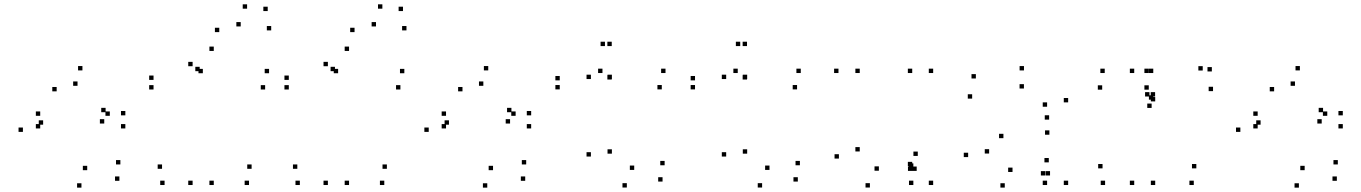

<svg xmlns="http://www.w3.org/2000/svg" viewBox="-20 -838 6240 880"><path d="M335.3 -444.7V-464.7H315.3V-444.7ZM464 -323.7V-343.7H444V-323.7ZM457.8 -271.8V-291.8H437.8V-271.8ZM483.3 -307.2V-327.2H463.3V-307.2ZM164.3 -307.2V-327.2H144.3V-307.2ZM164.3 -249.3V-269.3H144.3V-249.3ZM554.5 -249.3V-269.3H534.5V-249.3ZM554.5 -309.3V-329.3H534.5V-309.3ZM357.8 -515.3V-535.3H337.8V-515.3ZM85 -233.5V-253.5H65V-233.5ZM353.3 22V2H333.3V22ZM527.2 -9.3V-29.3H507.2V-9.3ZM531.7 -84.3V-104.3H511.7V-84.3ZM379.7 -58V-78H359.7V-58ZM177.7 -266.5V-286.5H157.7V-266.5ZM239.7 -419.3V-439.3H219.7V-419.3Z M1112.5 -798.2V-818.2H1092.5V-798.2ZM862.8 -534.5V-554.5H842.8V-534.5ZM862.8 10V-10H842.8V10ZM959.8 10V-10H939.8V10ZM959.8 -604.5V-624.5H939.8V-604.5ZM985 -690.8V-710.8H965V-690.8ZM1083.3 -716.8V-736.8H1063.3V-716.8ZM1223 -698.7V-718.7H1203V-698.7ZM1207 -787.3V-807.3H1187V-787.3ZM1121.3 10V-10H1101.3V10ZM1133.2 -64.3V-84.3H1113.2V-64.3ZM722.7 -64.3V-84.3H702.7V-64.3ZM734.3 10V-10H714.3V10ZM895.2 -511.8V-531.8H875.2V-511.8ZM683.7 -471.8V-491.8H663.7V-471.8ZM683.7 -427.8V-447.8H663.7V-427.8ZM1195.2 -427.8V-447.8H1175.2V-427.8ZM1213.2 -502.3V-522.3H1193.2V-502.3ZM909.7 -502.3V-522.3H889.7V-502.3Z M1732.5 -798.2V-818.2H1712.5V-798.2ZM1482.8 -534.5V-554.5H1462.8V-534.5ZM1482.8 10V-10H1462.8V10ZM1579.8 10V-10H1559.8V10ZM1579.8 -604.5V-624.5H1559.8V-604.5ZM1605 -690.8V-710.8H1585V-690.8ZM1703.3 -716.8V-736.8H1683.3V-716.8ZM1843 -698.7V-718.7H1823V-698.7ZM1827 -787.3V-807.3H1807V-787.3ZM1741.3 10V-10H1721.3V10ZM1753.2 -64.3V-84.3H1733.2V-64.3ZM1342.7 -64.3V-84.3H1322.7V-64.3ZM1354.3 10V-10H1334.3V10ZM1515.2 -511.8V-531.8H1495.2V-511.8ZM1303.7 -471.8V-491.8H1283.7V-471.8ZM1303.7 -427.8V-447.8H1283.7V-427.8ZM1815.2 -427.8V-447.8H1795.2V-427.8ZM1833.2 -502.3V-522.3H1813.2V-502.3ZM1529.7 -502.3V-522.3H1509.7V-502.3Z M2195.3 -444.7V-464.7H2175.3V-444.7ZM2324 -323.7V-343.7H2304V-323.7ZM2317.8 -271.8V-291.8H2297.8V-271.8ZM2343.3 -307.2V-327.2H2323.3V-307.2ZM2024.3 -307.2V-327.2H2004.3V-307.2ZM2024.3 -249.3V-269.3H2004.3V-249.3ZM2414.5 -249.3V-269.3H2394.5V-249.3ZM2414.5 -309.3V-329.3H2394.5V-309.3ZM2217.8 -515.3V-535.3H2197.8V-515.3ZM1945 -233.5V-253.5H1925V-233.5ZM2213.3 22V2H2193.3V22ZM2387.2 -9.3V-29.3H2367.2V-9.3ZM2391.7 -84.3V-104.3H2371.7V-84.3ZM2239.7 -58V-78H2219.7V-58ZM2037.7 -266.5V-286.5H2017.7V-266.5ZM2099.7 -419.3V-439.3H2079.7V-419.3Z M2688.3 -120.5V-140.5H2668.3V-120.5ZM2853 21.5V1.5H2833V21.5ZM3016.7 -5.8V-25.8H2996.7V-5.8ZM3026.2 -80.5V-100.5H3006.2V-80.5ZM2886.8 -59.2V-79.2H2866.8V-59.2ZM2784.5 -133.7V-153.7H2764.5V-133.7ZM2784.5 -475.7V-495.7H2764.5V-475.7ZM2688.3 -475.7V-495.7H2668.3V-475.7ZM2783.8 -473.5V-493.5H2763.8V-473.5ZM2783.8 -626.8V-646.8H2763.8V-626.8ZM2752.7 -626.8V-646.8H2732.7V-626.8ZM2545.5 -469.7V-489.7H2525.5V-469.7ZM2545.5 -428.3V-448.3H2525.5V-428.3ZM3013.2 -428.3V-448.3H2993.2V-428.3ZM3030.2 -503.3V-523.3H3010.2V-503.3ZM2741.3 -503.3V-523.3H2721.3V-503.3Z M3308.3 -120.5V-140.5H3288.3V-120.5ZM3473 21.5V1.5H3453V21.5ZM3636.7 -5.8V-25.8H3616.7V-5.8ZM3646.2 -80.5V-100.5H3626.2V-80.5ZM3506.8 -59.2V-79.2H3486.8V-59.2ZM3404.5 -133.7V-153.7H3384.5V-133.7ZM3404.5 -475.7V-495.7H3384.5V-475.7ZM3308.3 -475.7V-495.7H3288.3V-475.7ZM3403.8 -473.5V-493.5H3383.8V-473.5ZM3403.8 -626.8V-646.8H3383.8V-626.8ZM3372.7 -626.8V-646.8H3352.7V-626.8ZM3165.5 -469.7V-489.7H3145.5V-469.7ZM3165.5 -428.3V-448.3H3145.5V-428.3ZM3633.2 -428.3V-448.3H3613.2V-428.3ZM3650.2 -503.3V-523.3H3630.2V-503.3ZM3361.3 -503.3V-523.3H3341.3V-503.3Z M4166.2 -69.2V-89.2H4146.2V-69.2ZM4166.2 10V-10H4146.2V10ZM4257 10V-10H4237V10ZM4257 -503.3V-523.3H4237V-503.3ZM4161 -503.3V-523.3H4141V-503.3ZM4161 -76.2V-96.2H4141V-76.2ZM3825 -111.2V-131.2H3805V-111.2ZM3967 21.5V1.5H3947V21.5ZM4161.5 -54.7V-74.7H4141.5V-54.7ZM4181.5 -54.7V-74.7H4161.5V-54.7ZM4186.5 -123.3V-143.3H4166.5V-123.3ZM4008.2 -55.5V-75.5H3988.2V-55.5ZM3920.5 -143.8V-163.8H3900.5V-143.8ZM3920.5 -503.3V-523.3H3900.5V-503.3ZM3823 -503.3V-523.3H3803V-503.3Z M4875.7 -368.8V-388.8H4855.7V-368.8ZM4673.2 -515.2V-535.2H4653.2V-515.2ZM4452.7 -478.3V-498.3H4432.7V-478.3ZM4435.7 -386V-406H4415.7V-386ZM4673 -432.3V-452.3H4653V-432.3ZM4779.2 -348.8V-368.8H4759.2V-348.8ZM4779.2 10V-10H4759.2V10ZM4875.7 10V-10H4855.7V10ZM4788.5 -289.7V-309.7H4768.5V-289.7ZM4417.3 -118V-138H4397.3V-118ZM4585.2 21.8V1.8H4565.2V21.8ZM4770.7 -33.7V-53.7H4750.7V-33.7ZM4792.7 -33.7V-53.7H4772.7V-33.7ZM4787 -93.8V-113.8H4767V-93.8ZM4620.7 -49.8V-69.8H4600.7V-49.8ZM4513.5 -134.3V-154.3H4493.5V-134.3ZM4579 -204.7V-224.7H4559V-204.7ZM4789.7 -220.5V-240.5H4769.7V-220.5Z M5178.5 -503.3V-523.3H5158.5V-503.3ZM5178.5 10V-10H5158.5V10ZM5274.7 10V-10H5254.7V10ZM5274.7 -373.2V-393.2H5254.7V-373.2ZM5265.8 -381.2V-401.2H5245.8V-381.2ZM5265.8 -503.3V-523.3H5245.8V-503.3ZM5451.5 10V-10H5431.5V10ZM5463.2 -66.3V-86.3H5443.2V-66.3ZM5033.3 -66.3V-86.3H5013.3V-66.3ZM5045 10V-10H5025V10ZM5245.2 -427V-447H5225.2V-427ZM5245.2 -503.3V-523.3H5225.2V-503.3ZM5043.3 -503.3V-523.3H5023.3V-503.3ZM5031.7 -427V-447H5011.7V-427ZM5534.3 -510.5V-530.5H5514.3V-510.5ZM5492.5 -514.8V-534.8H5472.5V-514.8ZM5274.2 -395.7V-415.7H5254.2V-395.7ZM5248.3 -395.7V-415.7H5228.3V-395.7ZM5258.3 -343.3V-363.3H5238.3V-343.3ZM5539.7 -420.3V-440.3H5519.7V-420.3Z M5915.3 -444.7V-464.7H5895.3V-444.7ZM6044 -323.7V-343.7H6024V-323.7ZM6037.8 -271.8V-291.8H6017.8V-271.8ZM6063.3 -307.2V-327.2H6043.3V-307.2ZM5744.3 -307.2V-327.2H5724.3V-307.2ZM5744.3 -249.3V-269.3H5724.3V-249.3ZM6134.5 -249.3V-269.3H6114.5V-249.3ZM6134.5 -309.3V-329.3H6114.5V-309.3ZM5937.8 -515.3V-535.3H5917.8V-515.3ZM5665 -233.5V-253.5H5645V-233.5ZM5933.3 22V2H5913.3V22ZM6107.2 -9.3V-29.3H6087.2V-9.3ZM6111.7 -84.3V-104.3H6091.7V-84.3ZM5959.7 -58V-78H5939.7V-58ZM5757.7 -266.5V-286.5H5737.7V-266.5ZM5819.7 -419.3V-439.3H5799.7V-419.3Z"/></svg>

Font: Monaspace Argon Dots Var
Style: Regular
Weight: 400
Designer: Riley Cran and the Lettermatic Team
Version: Version 1.100 (Monaspace Argon Dots)